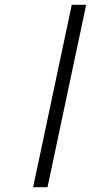

<svg xmlns="http://www.w3.org/2000/svg" viewBox="-20 -780 449 800"><path d="M118 0H178L339 -760H279Z"/></svg>

Font: Noto Serif Display
Style: Italic
Weight: 400
Italic angle: -12°
Designer: Monotype Design Team
Foundry: Monotype Imaging Inc.
Version: Version 2.009